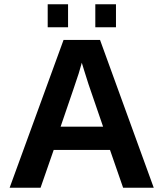

<svg xmlns="http://www.w3.org/2000/svg" viewBox="-20 -874 762 894"><path d="M423.8 -747.1V-854H520V-747.1ZM202.1 -747.1V-854H296.9V-747.1ZM553.2 0 492.2 -175.8H230L168.9 0H24.9L275.9 -688H445.8L695.8 0ZM360.8 -582 357.9 -571.3Q353 -553.7 346.2 -531.2Q339.4 -508.8 262.2 -284.2H460L392.1 -481.9L371.1 -548.3Z"/></svg>

Font: TypoPRO Liberation Sans
Style: Bold
Weight: 700
Designer: Steve Matteson
Foundry: Ascender Corporation
Version: Version 2.00.1